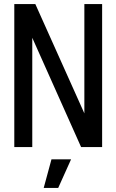

<svg xmlns="http://www.w3.org/2000/svg" viewBox="-20 -720 570 940"><path d="M50 0V-700H153L393 -165V-700H480V0H377L138 -535V0ZM194 200 232 60H328L265 200Z"/></svg>

Font: Tektur SemiCondensed
Style: Regular
Weight: 400
Width: 4
Designer: Adam Jagosz
Foundry: Adam Jagosz
Version: Version 1.005;gftools[0.9.30]